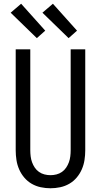

<svg xmlns="http://www.w3.org/2000/svg" viewBox="-20 -999 540 1027"><path d="M250 8Q224 8 198 2.5Q172 -3 149.5 -16Q127 -29 110 -49Q93 -69 82.5 -93Q72 -117 68 -143Q64 -169 64 -195V-735H142V-195Q142 -179 144 -162.5Q146 -146 151.5 -131Q157 -116 166 -102.5Q175 -89 188.5 -79.5Q202 -70 218 -66Q234 -62 250 -62Q266 -62 282 -66Q298 -70 311.5 -79.5Q325 -89 334 -102.5Q343 -116 348.5 -131Q354 -146 356 -162.5Q358 -179 358 -195V-735H436V-195Q436 -169 432 -143Q428 -117 417.5 -93Q407 -69 390 -49Q373 -29 350.5 -16Q328 -3 302 2.5Q276 8 250 8ZM347 -795 207 -931 263 -979 392 -835ZM177 -795 37 -931 93 -979 222 -835Z"/></svg>

Font: Iosevka Custom
Style: Regular
Weight: 400
Monospace: yes
Designer: Belleve Invis
Foundry: Belleve Invis
Version: Version 32.5.0; ttfautohint (v1.8.4)